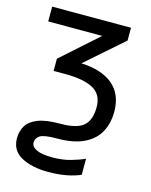

<svg xmlns="http://www.w3.org/2000/svg" viewBox="-116 -612 731 927"><g transform="rotate(15 249.0 -148.0)"><path d="M215 240Q134 240 81 211.5Q28 183 28 121Q28 88 43.5 60.5Q59 33 98.5 16.5Q138 0 212 0Q295 0 328 -29Q361 -58 361 -122Q361 -186 313 -212Q265 -238 174 -238H115V-299L298 -462H28V-536H422V-472L235 -308Q338 -304 393.5 -257Q449 -210 449 -123Q449 -66 425.5 -22Q402 22 350.5 47.5Q299 73 214 73Q150 73 130.5 86Q111 99 111 121Q111 142 137.5 154.5Q164 167 216 167Q267 167 307.5 155.5Q348 144 376 131V211Q348 224 307.5 232Q267 240 215 240Z"/></g></svg>

Font: Noto Sans
Style: Regular
Weight: 400
Designer: Monotype Design Team
Foundry: Monotype Imaging Inc.
Version: Version 1.902